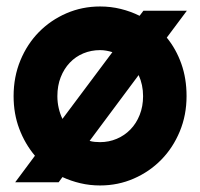

<svg xmlns="http://www.w3.org/2000/svg" viewBox="-20 -563 619 593"><path d="M495.1 -446.8Q523.9 -411.6 540 -366.2Q556.2 -320.8 556.2 -266.1Q556.2 -207.5 535.2 -157Q514.2 -106.4 478 -69.6Q441.9 -32.7 393.3 -11.5Q344.7 9.8 289.1 9.8Q257.3 9.8 228.3 2.9Q199.2 -3.9 172.9 -16.1L161.1 0H26.9L87.9 -82Q57.1 -118.7 39.6 -165Q22 -211.4 22 -266.1Q22 -325.7 43 -376.5Q64 -427.2 100.3 -464.1Q136.7 -501 185.3 -522Q233.9 -543 289.1 -543Q322.3 -543 353 -535.4Q383.8 -527.8 411.1 -514.2L422.9 -529.8H557.1ZM157.2 -266.1Q157.2 -246.6 161.4 -228.8Q165.5 -210.9 172.9 -195.8L327.1 -401.9Q317.9 -404.8 308.3 -406.5Q298.8 -408.2 289.1 -408.2Q261.7 -408.2 237.5 -398.2Q213.4 -388.2 195.6 -369.4Q177.7 -350.6 167.5 -324.5Q157.2 -298.3 157.2 -266.1ZM421.9 -266.1Q421.9 -301.3 408.2 -331.1L256.8 -127.9Q264.6 -125.5 272.7 -124.8Q280.8 -124 289.1 -124Q316.4 -124 340.6 -134.3Q364.7 -144.5 382.8 -163.1Q400.9 -181.6 411.4 -208Q421.9 -234.4 421.9 -266.1Z"/></svg>

Font: Righteous
Style: Regular
Weight: 400
Version: Version 1.000